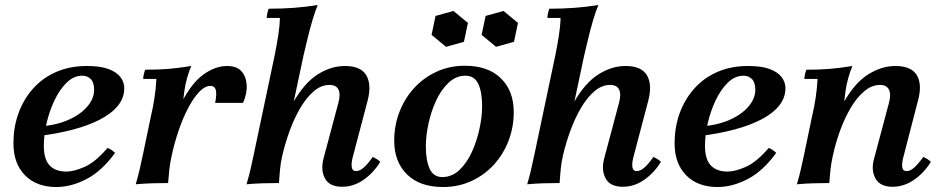

<svg xmlns="http://www.w3.org/2000/svg" viewBox="-20 -735 3779 771"><path d="M247 -46Q276 -46 319 -64.5Q362 -83 412 -141Q421 -137 428 -132.5Q435 -128 442 -121Q389 -48 327.5 -16Q266 16 206 16Q127 16 80.5 -31Q34 -78 34 -159Q34 -225 54.5 -281Q75 -337 113.5 -380Q152 -423 206.5 -446.5Q261 -470 329 -470Q384 -470 416.5 -457.5Q449 -445 464 -425Q479 -405 479 -381Q479 -342 453.5 -310.5Q428 -279 381.5 -255Q335 -231 272.5 -214.5Q210 -198 136 -189L135 -227Q202 -231 252 -252.5Q302 -274 330 -306.5Q358 -339 358 -374Q358 -404 344.5 -417.5Q331 -431 311 -431Q276 -431 247.5 -403Q219 -375 198.5 -331.5Q178 -288 167 -240Q156 -192 156 -150Q156 -95 179.5 -70.5Q203 -46 247 -46Z M525 5Q535 -29 541 -55.5Q547 -82 553 -110L586 -268Q595 -306 600.5 -343Q606 -380 608 -418H555Q555 -425 557.5 -436.5Q560 -448 563 -455Q616 -455 657.5 -458.5Q699 -462 748 -470Q739 -449 731.5 -422.5Q724 -396 720 -367.5Q716 -339 713 -310L669 -108Q663 -81 660 -54.5Q657 -28 655 0Q622 0 590.5 1Q559 2 525 5ZM844 -322Q851 -358 846.5 -374Q842 -390 825 -390Q803 -390 780 -366Q757 -342 735.5 -301Q714 -260 697 -210Q680 -160 669 -108H639Q668 -243 708.5 -322Q749 -401 796.5 -435.5Q844 -470 892 -470Q930 -470 949 -449.5Q968 -429 970.5 -395Q973 -361 956 -322Z M970 5Q980 -29 986 -55.5Q992 -82 998 -110L1083 -513Q1091 -553 1097 -590.5Q1103 -628 1104 -663H1051Q1051 -670 1053.5 -681.5Q1056 -693 1059 -700Q1111 -700 1159.5 -703.5Q1208 -707 1256 -715Q1246 -692 1235 -655Q1224 -618 1215 -580Q1206 -542 1199 -513L1113 -108Q1107 -81 1104.5 -54.5Q1102 -28 1100 0Q1066 0 1034.5 1Q1003 2 970 5ZM1354 15Q1303 15 1285 -18.5Q1267 -52 1279 -98L1339 -323Q1348 -357 1339 -375.5Q1330 -394 1303 -394Q1270 -394 1240.5 -369Q1211 -344 1186.5 -302.5Q1162 -261 1143.5 -210.5Q1125 -160 1113 -108H1083Q1112 -244 1157 -323Q1202 -402 1255.5 -436Q1309 -470 1365 -470Q1429 -470 1451 -432.5Q1473 -395 1456 -330L1397 -106Q1390 -80 1392.5 -64Q1395 -48 1410 -48Q1424 -48 1440 -61.5Q1456 -75 1477 -105Q1485 -101 1492.5 -96.5Q1500 -92 1507 -85Q1480 -41 1440 -13Q1400 15 1354 15Z M1849 -431Q1811 -431 1781 -402.5Q1751 -374 1731 -330.5Q1711 -287 1700.5 -238Q1690 -189 1690 -148Q1690 -90 1705.5 -57Q1721 -24 1756 -24L1759 16Q1666 16 1614.5 -34.5Q1563 -85 1563 -170Q1563 -231 1584 -285.5Q1605 -340 1643 -381.5Q1681 -423 1733 -447Q1785 -471 1847 -471ZM1756 -24Q1795 -24 1825 -52.5Q1855 -81 1875 -125Q1895 -169 1905.5 -218Q1916 -267 1916 -307Q1916 -366 1900.5 -398.5Q1885 -431 1849 -431L1847 -471Q1940 -471 1991.5 -420.5Q2043 -370 2043 -285Q2043 -224 2022 -169.5Q2001 -115 1963 -73.5Q1925 -32 1873 -8Q1821 16 1759 16ZM1801 -691 1859 -643 1843 -567 1771 -547 1713 -595 1729 -671ZM2002 -691 2060 -643 2044 -567 1972 -547 1914 -595 1930 -671Z M2097 5Q2107 -29 2113 -55.5Q2119 -82 2125 -110L2210 -513Q2218 -553 2224 -590.5Q2230 -628 2231 -663H2178Q2178 -670 2180.5 -681.5Q2183 -693 2186 -700Q2238 -700 2286.5 -703.5Q2335 -707 2383 -715Q2373 -692 2362 -655Q2351 -618 2342 -580Q2333 -542 2326 -513L2240 -108Q2234 -81 2231.5 -54.5Q2229 -28 2227 0Q2193 0 2161.5 1Q2130 2 2097 5ZM2481 15Q2430 15 2412 -18.5Q2394 -52 2406 -98L2466 -323Q2475 -357 2466 -375.5Q2457 -394 2430 -394Q2397 -394 2367.5 -369Q2338 -344 2313.5 -302.5Q2289 -261 2270.5 -210.5Q2252 -160 2240 -108H2210Q2239 -244 2284 -323Q2329 -402 2382.5 -436Q2436 -470 2492 -470Q2556 -470 2578 -432.5Q2600 -395 2583 -330L2524 -106Q2517 -80 2519.5 -64Q2522 -48 2537 -48Q2551 -48 2567 -61.5Q2583 -75 2604 -105Q2612 -101 2619.5 -96.5Q2627 -92 2634 -85Q2607 -41 2567 -13Q2527 15 2481 15Z M2902 -46Q2931 -46 2974 -64.5Q3017 -83 3067 -141Q3076 -137 3083 -132.5Q3090 -128 3097 -121Q3044 -48 2982.5 -16Q2921 16 2861 16Q2782 16 2735.5 -31Q2689 -78 2689 -159Q2689 -225 2709.5 -281Q2730 -337 2768.5 -380Q2807 -423 2861.5 -446.5Q2916 -470 2984 -470Q3039 -470 3071.5 -457.5Q3104 -445 3119 -425Q3134 -405 3134 -381Q3134 -342 3108.5 -310.5Q3083 -279 3036.5 -255Q2990 -231 2927.5 -214.5Q2865 -198 2791 -189L2790 -227Q2857 -231 2907 -252.5Q2957 -274 2985 -306.5Q3013 -339 3013 -374Q3013 -404 2999.5 -417.5Q2986 -431 2966 -431Q2931 -431 2902.5 -403Q2874 -375 2853.5 -331.5Q2833 -288 2822 -240Q2811 -192 2811 -150Q2811 -95 2834.5 -70.5Q2858 -46 2902 -46Z M3180 5Q3190 -29 3196 -55.5Q3202 -82 3208 -110L3241 -268Q3250 -306 3255.5 -343Q3261 -380 3263 -418H3210Q3210 -425 3212.5 -436.5Q3215 -448 3218 -455Q3271 -455 3312.5 -458.5Q3354 -462 3403 -470Q3394 -449 3386.5 -422.5Q3379 -396 3375 -367.5Q3371 -339 3368 -310L3324 -108Q3318 -81 3315 -54.5Q3312 -28 3310 0Q3277 0 3245.5 1Q3214 2 3180 5ZM3564 15Q3514 15 3495.5 -18.5Q3477 -52 3490 -98L3550 -323Q3559 -357 3549.5 -375.5Q3540 -394 3514 -394Q3481 -394 3451 -369Q3421 -344 3396.5 -302.5Q3372 -261 3353.5 -210.5Q3335 -160 3324 -108H3294Q3323 -244 3367.5 -323Q3412 -402 3466 -436Q3520 -470 3575 -470Q3640 -470 3662 -432.5Q3684 -395 3666 -330L3608 -106Q3601 -80 3603 -64Q3605 -48 3621 -48Q3635 -48 3650.5 -61.5Q3666 -75 3688 -105Q3696 -101 3703.5 -96.5Q3711 -92 3718 -85Q3691 -41 3650.5 -13Q3610 15 3564 15Z"/></svg>

Font: Poltawski Nowy SemiBold
Style: Italic
Weight: 600
Italic angle: -12°
Version: Version 1.001;gftools[0.9.25]